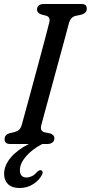

<svg xmlns="http://www.w3.org/2000/svg" viewBox="-20 -720 454 960"><path d="M186.5 -94.5Q182.5 -78 186.8 -70Q191 -62 200.5 -59L230.5 -53Q252 -45.5 252 -29Q252 -15.5 242.2 -7.8Q232.5 0 217.5 0H191Q140 27 110 61.8Q80 96.5 79.5 130Q79.5 150.5 88.5 159Q97.5 167.5 112 167.5Q125 167.5 138.8 161.2Q152.5 155 164 141Q176 129 185 131Q190 132.5 192.5 139Q195 145.5 188 157Q176 181 146.2 200.5Q116.5 220 78.5 220Q40 220 20.2 200.8Q0.5 181.5 0.5 149Q1 107.5 32.8 69Q64.5 30.5 124 0H31.5Q15.5 0 9.2 -6.8Q3 -13.5 3 -24.5Q3 -46.5 28 -54L51 -59Q66 -63 75 -71Q84 -79 89 -96.5Q93.5 -113 103.8 -150.5Q114 -188 127.8 -238.2Q141.5 -288.5 156.2 -343.2Q171 -398 185 -450.2Q199 -502.5 210 -544Q221 -585.5 226.5 -608.5Q233 -635 210.5 -641.5L187 -647.5Q165 -655.5 165 -672Q165.5 -700 200.5 -700H386Q402.5 -700 408.2 -693.8Q414 -687.5 414 -676.5Q414 -654.5 386.5 -646.5L357.5 -640.5Q333 -634 325 -605.5Q319 -582.5 307.8 -540.8Q296.5 -499 282.2 -446.8Q268 -394.5 253 -339.5Q238 -284.5 224.5 -234.5Q211 -184.5 200.8 -147.5Q190.5 -110.5 186.5 -94.5Z"/></svg>

Font: Fraunces 144pt SuperSoft
Style: Italic
Weight: 400
Italic angle: -16°
Version: Version 1.000;[b76b70a41]